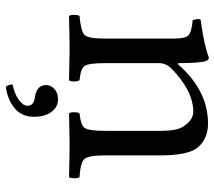

<svg xmlns="http://www.w3.org/2000/svg" viewBox="-60 -474 759 680"><g transform="rotate(90 320.0 -133.5)"><path d="M211.9 -389.2Q302.7 -490.2 417 -490.2Q468.8 -490.2 500 -456.1Q529.8 -422.9 529.8 -321.8V-126Q529.8 -65.9 543 -52Q556.2 -38.1 606.9 -35.2Q610.8 -31.2 610.8 -16.6Q610.8 -2 606.9 2Q521 0 485.8 0Q464.8 0 380.9 2Q377 -2.9 377 -16.4Q377 -29.8 380.9 -35.2Q421.9 -39.1 432.4 -53Q442.9 -66.9 442.9 -126V-325.2Q442.9 -378.4 428.2 -401.9Q405.3 -438 375 -438Q300.8 -438 220.2 -358.9Q203.1 -339.8 203.1 -316.9V-126Q203.1 -66.9 213.1 -53Q223.1 -39.1 263.2 -35.2Q268.1 -30.3 268.1 -16.1Q268.1 -2 263.2 2Q179.2 0 159.2 0Q118.2 0 36.1 2Q32.2 -2 32.2 -15.9Q32.2 -29.8 36.1 -35.2Q90.3 -40 103.3 -53Q116.2 -65.9 116.2 -126V-368.2Q116.2 -410.2 104.5 -421.1Q92.8 -432.1 50.8 -436Q44.9 -453.1 48.8 -463.9Q138.7 -476.1 183.1 -493.2Q190.9 -493.2 194.8 -484.9Q202.6 -466.8 203.1 -389.2Q203.1 -377 211.9 -389.2ZM331.1 41Q358.9 41 376 64.5Q393.1 87.9 393.1 127Q393.1 168.9 363.5 194.1Q334 219.2 287.1 226.1Q279.3 218.3 278.8 202.1Q314 194.3 334 179.2Q354 164.1 354 148.9Q354 126 323.2 123Q281.2 116.2 280.8 84Q280.8 65.9 294.9 53.5Q309.1 41 331.1 41Z"/></g></svg>

Font: Linux Libertine Mono
Style: Mono
Weight: 400
Designer: Philipp H. Poll
Foundry: Philipp H. Poll
Version: Version 5.1.7 ; ttfautohint (v0.9)